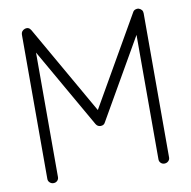

<svg xmlns="http://www.w3.org/2000/svg" viewBox="-81 -796 885 890"><g transform="rotate(-10 361.5 -351.5)"><path d="M100 13Q90 13 82.5 6Q75 -1 75 -11V-690Q75 -708 94 -715Q112 -720 122 -703L361 -285L601 -703Q605 -711 613.5 -714Q622 -717 629 -715Q648 -708 648 -690V-11Q648 -1 640.5 6Q633 13 622 13Q612 13 605 6Q598 -1 598 -11V-597L383 -223Q377 -210 361 -210Q347 -210 339 -223L125 -597V-11Q125 -1 118 6Q111 13 100 13Z"/></g></svg>

Font: Zen Kurenaido
Style: ARC
Weight: 400
Designer: Yoshimichi Ohira
Foundry: Positype
Version: Version 1.001